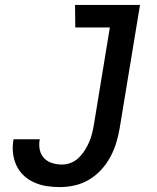

<svg xmlns="http://www.w3.org/2000/svg" viewBox="-20 -755 640 783"><path d="M225 8Q197 8 170.5 4Q144 0 119.5 -11Q95 -22 76.5 -39.5Q58 -57 47 -80.5Q36 -104 33 -131Q30 -158 35 -186V-187H142V-186Q138 -165 142 -145Q146 -125 159.5 -110.5Q173 -96 192.5 -90Q212 -84 233 -84Q251 -84 269 -91Q287 -98 301 -111.5Q315 -125 325.5 -141.5Q336 -158 343.5 -175.5Q351 -193 355.5 -211Q360 -229 363 -247L428 -643H287L286 -735H551L468 -232Q463 -202 454 -172.5Q445 -143 430 -115Q415 -87 393 -63Q371 -39 343.5 -22.5Q316 -6 285 1Q254 8 225 8Z"/></svg>

Font: Iosevka Semibold Extended
Style: Italic
Weight: 600
Width: 7
Italic angle: -9°
Monospace: yes
Designer: Belleve Invis
Foundry: Belleve Invis
Version: Version 32.5.0; ttfautohint (v1.8.4)